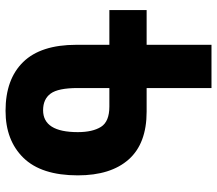

<svg xmlns="http://www.w3.org/2000/svg" viewBox="-64 -700 764 675"><g transform="rotate(-90 317.5 -362.0)"><path d="M620 -228V-359H498V-475Q498 -600 437.5 -662Q377 -724 266 -724Q162 -724 100.5 -661Q39 -598 39 -470Q39 -354 95 -291Q151 -228 263 -228H346V0H498V-228ZM281 -359Q228 -359 209.5 -388.5Q191 -418 191 -470Q191 -592 268 -592Q307 -592 326.5 -565.5Q346 -539 346 -470V-359Z"/></g></svg>

Font: Noto Sans Armenian ExtraCondensed Extra
Style: Regular
Weight: 800
Width: 3
Designer: Monotype Design Team
Foundry: Monotype Imaging Inc.
Version: Version 1.901